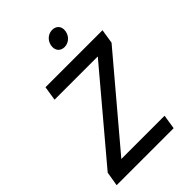

<svg xmlns="http://www.w3.org/2000/svg" viewBox="-262 -1017 1124 1124"><g transform="rotate(-45 299.5 -455.0)"><path d="M373 -787C410 -787 443 -819 443 -861C443 -890 423 -910 392 -910C354 -910 322 -878 322 -837C322 -807 342 -787 373 -787ZM16 0H488L502 -89H144L585 -611L599 -700H127L113 -611H471L31 -89Z"/></g></svg>

Font: Arthouse Owned Medium
Style: Italic
Weight: 500
Italic angle: -10°
Designer: Jeremy Tribby
Foundry: Tribby Type
Version: Version 1.000;PS 001.000;hotconv 1.0.88;makeotf.lib2.5.64775